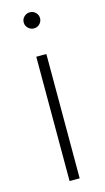

<svg xmlns="http://www.w3.org/2000/svg" viewBox="-114 -760 436 799"><g transform="rotate(-15 103.5 -360.5)"><path d="M81.5 0V-535.6H125V0ZM103 -651.9Q88.9 -651.9 78.4 -662.1Q67.9 -672.4 67.9 -686.5Q67.9 -701.2 78.4 -711.2Q88.9 -721.2 103 -721.2Q117.7 -721.2 127.9 -711.2Q138.2 -701.2 138.2 -686.5Q138.2 -672.4 127.9 -662.1Q117.7 -651.9 103 -651.9Z"/></g></svg>

Font: Inter 20pt ExtraLight
Style: Regular
Weight: 250
Version: Version 4.001;git-66647c0bb